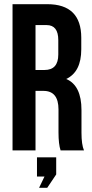

<svg xmlns="http://www.w3.org/2000/svg" viewBox="-20 -720 442 919"><path d="M270 0Q260 -30 260 -86V-196Q260 -285 188 -285H150V0H40V-700H206Q369 -700 369 -539V-484Q369 -376 297 -342Q370 -311 370 -193V-85Q370 -28 382 0ZM150 -600V-385H193Q259 -385 259 -459V-528Q259 -600 203 -600ZM157 125V33H249V115L206 179H167L193 125Z"/></svg>

Font: Adderley Bold
Style: Regular
Weight: 700
Designer: gorohovskiy
Version: Version 1.003 November 13, 2017